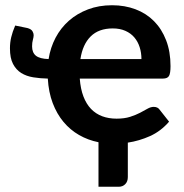

<svg xmlns="http://www.w3.org/2000/svg" viewBox="-20 -541 702 733"><path d="M520 -315.5Q520 -339.5 513.2 -360.8Q506.5 -382 493 -398Q479.5 -414 458.8 -423.2Q438 -432.5 410.5 -432.5Q357 -432.5 326.2 -402Q295.5 -371.5 287 -315.5ZM284.5 -241Q287.5 -201.5 298.5 -172.8Q309.5 -144 327.5 -125.2Q345.5 -106.5 370.2 -97.2Q395 -88 425 -88Q455 -88 476.8 -95Q498.5 -102 514.8 -110.5Q531 -119 543.2 -126Q555.5 -133 567 -133Q582.5 -133 590 -121.5L625.5 -76.5Q594 -40 552.8 -21.5Q511.5 -3 468 3.5V135Q468 152 458.2 162Q448.5 172 433 172H356V2Q316 -6 282 -25.5Q248 -45 222.5 -75.5Q197 -106 181.2 -147.5Q165.5 -189 162.5 -241Q133.5 -241.5 107.2 -245.8Q81 -250 61.2 -262.2Q41.5 -274.5 29.8 -296.8Q18 -319 18 -356.5Q18 -378.5 22.8 -398.8Q27.5 -419 38 -443.5L84.5 -434Q99 -430 103.8 -422Q108.5 -414 108.5 -407Q108.5 -399.5 105.5 -389Q102.5 -378.5 102.5 -364Q102.5 -340 117.2 -328.2Q132 -316.5 165.5 -315.5Q172.5 -359.5 192.2 -397Q212 -434.5 243.2 -462Q274.5 -489.5 316 -505.2Q357.5 -521 408 -521Q456.5 -521 497.5 -505.5Q538.5 -490 568 -460.2Q597.5 -430.5 614.2 -387.2Q631 -344 631 -288.5Q631 -260.5 625 -250.8Q619 -241 602 -241Z"/></svg>

Font: Lato 2
Style: Bold
Weight: 700
Designer: Lukasz Dziedzic with Adam Twardoch and Botio Nikoltchev
Foundry: tyPoland Lukasz Dziedzic
Version: Version 2.015; 2015-08-06; http://www.latofonts.com/